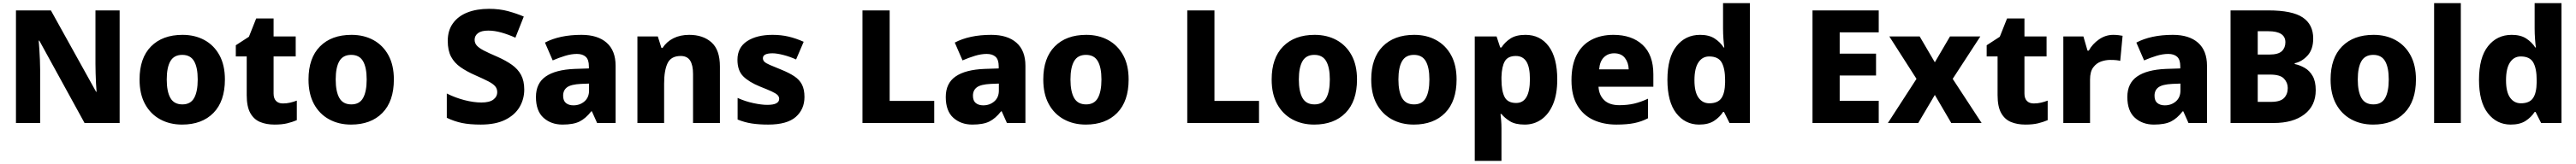

<svg xmlns="http://www.w3.org/2000/svg" viewBox="-20 -780 16297 1040"><path d="M737 0H515L229 -522H225Q227 -499 229 -467Q231 -435 232.5 -401Q234 -367 234 -338V0H81V-714H302L588 -198H591Q589 -220 587.5 -251Q586 -282 585 -315Q584 -348 584 -374V-714H737Z M1403 -276Q1403 -138 1330.5 -64Q1258 10 1132 10Q1054 10 993 -23.5Q932 -57 897.5 -120.5Q863 -184 863 -276Q863 -412 935.5 -485.5Q1008 -559 1135 -559Q1213 -559 1273.5 -526Q1334 -493 1368.5 -430Q1403 -367 1403 -276ZM1035 -276Q1035 -200 1058 -159Q1081 -118 1134 -118Q1186 -118 1208.5 -159Q1231 -200 1231 -276Q1231 -352 1208 -392Q1185 -432 1133 -432Q1081 -432 1058 -392Q1035 -352 1035 -276Z M1770 -124Q1794 -124 1815.5 -129Q1837 -134 1858 -142V-18Q1830 -6 1797 2Q1764 10 1717 10Q1665 10 1625.5 -6.5Q1586 -23 1563.5 -63.5Q1541 -104 1541 -177V-422H1472V-493L1555 -547L1601 -663H1711V-549H1851V-422H1711V-187Q1711 -156 1726.5 -140Q1742 -124 1770 -124Z M2472 -276Q2472 -138 2399.5 -64Q2327 10 2201 10Q2123 10 2062 -23.5Q2001 -57 1966.5 -120.5Q1932 -184 1932 -276Q1932 -412 2004.5 -485.5Q2077 -559 2204 -559Q2282 -559 2342.5 -526Q2403 -493 2437.5 -430Q2472 -367 2472 -276ZM2104 -276Q2104 -200 2127 -159Q2150 -118 2203 -118Q2255 -118 2277.5 -159Q2300 -200 2300 -276Q2300 -352 2277 -392Q2254 -432 2202 -432Q2150 -432 2127 -392Q2104 -352 2104 -276Z M3297 -212Q3297 -152 3267.5 -101.5Q3238 -51 3177 -20.5Q3116 10 3022 10Q2952 10 2903.5 0Q2855 -10 2807 -33V-187Q2861 -160 2919 -145Q2977 -130 3026 -130Q3077 -130 3101.5 -148.5Q3126 -167 3126 -196Q3126 -218 3112.5 -233.5Q3099 -249 3069 -264.5Q3039 -280 2989 -302Q2934 -326 2894.5 -353.5Q2855 -381 2834 -420.5Q2813 -460 2813 -521Q2813 -587 2846 -632.5Q2879 -678 2937.5 -701Q2996 -724 3074 -724Q3141 -724 3195.5 -709Q3250 -694 3294 -675L3241 -541Q3197 -561 3153 -573.5Q3109 -586 3069 -586Q3025 -586 3004 -569.5Q2983 -553 2983 -528Q2983 -507 2996.5 -491.5Q3010 -476 3041.5 -459.5Q3073 -443 3127 -420Q3181 -396 3219 -369Q3257 -342 3277 -304.5Q3297 -267 3297 -212Z M3659 -559Q3762 -559 3818.5 -509Q3875 -459 3875 -363V0H3758L3725 -74H3721Q3686 -29 3647 -9.5Q3608 10 3539 10Q3467 10 3419 -33Q3371 -76 3371 -165Q3371 -252 3433 -295Q3495 -338 3615 -343L3706 -346V-359Q3706 -402 3686 -420Q3666 -438 3630 -438Q3595 -438 3555.5 -426Q3516 -414 3477 -397L3428 -510Q3473 -534 3531 -546.5Q3589 -559 3659 -559ZM3656 -248Q3593 -245 3568 -226.5Q3543 -208 3543 -173Q3543 -141 3561 -126.5Q3579 -112 3608 -112Q3649 -112 3678 -137Q3707 -162 3707 -206V-250Z M4341 -559Q4428 -559 4481.5 -511.5Q4535 -464 4535 -358V0H4365V-311Q4365 -367 4346.5 -396Q4328 -425 4287 -425Q4226 -425 4204 -379.5Q4182 -334 4182 -250V0H4013V-549H4142L4165 -476H4172Q4198 -516 4241 -537.5Q4284 -559 4341 -559Z M5070 -165Q5070 -87 5015 -38.5Q4960 10 4840 10Q4782 10 4736.5 3Q4691 -4 4647 -22V-159Q4695 -137 4747 -126Q4799 -115 4834 -115Q4874 -115 4892 -125Q4910 -135 4910 -153Q4910 -167 4899.5 -177.5Q4889 -188 4863 -200Q4837 -212 4789 -231Q4718 -260 4682 -296.5Q4646 -333 4646 -401Q4646 -479 4707 -519Q4768 -559 4868 -559Q4922 -559 4969 -548Q5016 -537 5065 -515L5017 -403Q4977 -421 4936 -431.5Q4895 -442 4868 -442Q4807 -442 4807 -411Q4807 -398 4816.5 -388.5Q4826 -379 4851.5 -368Q4877 -357 4924 -338Q4973 -318 5005.5 -296.5Q5038 -275 5054 -244Q5070 -213 5070 -165Z M5437 0V-714H5609V-140H5891V0Z M6252 -559Q6355 -559 6411.5 -509Q6468 -459 6468 -363V0H6351L6318 -74H6314Q6279 -29 6240 -9.5Q6201 10 6132 10Q6060 10 6012 -33Q5964 -76 5964 -165Q5964 -252 6026 -295Q6088 -338 6208 -343L6299 -346V-359Q6299 -402 6279 -420Q6259 -438 6223 -438Q6188 -438 6148.5 -426Q6109 -414 6070 -397L6021 -510Q6066 -534 6124 -546.5Q6182 -559 6252 -559ZM6249 -248Q6186 -245 6161 -226.5Q6136 -208 6136 -173Q6136 -141 6154 -126.5Q6172 -112 6201 -112Q6242 -112 6271 -137Q6300 -162 6300 -206V-250Z M7121 -276Q7121 -138 7048.5 -64Q6976 10 6850 10Q6772 10 6711 -23.5Q6650 -57 6615.5 -120.5Q6581 -184 6581 -276Q6581 -412 6653.5 -485.5Q6726 -559 6853 -559Q6931 -559 6991.5 -526Q7052 -493 7086.5 -430Q7121 -367 7121 -276ZM6753 -276Q6753 -200 6776 -159Q6799 -118 6852 -118Q6904 -118 6926.5 -159Q6949 -200 6949 -276Q6949 -352 6926 -392Q6903 -432 6851 -432Q6799 -432 6776 -392Q6753 -352 6753 -276Z M7492 0V-714H7664V-140H7946V0Z M8566 -276Q8566 -138 8493.5 -64Q8421 10 8295 10Q8217 10 8156 -23.5Q8095 -57 8060.5 -120.5Q8026 -184 8026 -276Q8026 -412 8098.5 -485.5Q8171 -559 8298 -559Q8376 -559 8436.5 -526Q8497 -493 8531.5 -430Q8566 -367 8566 -276ZM8198 -276Q8198 -200 8221 -159Q8244 -118 8297 -118Q8349 -118 8371.5 -159Q8394 -200 8394 -276Q8394 -352 8371 -392Q8348 -432 8296 -432Q8244 -432 8221 -392Q8198 -352 8198 -276Z M9196 -276Q9196 -138 9123.5 -64Q9051 10 8925 10Q8847 10 8786 -23.5Q8725 -57 8690.5 -120.5Q8656 -184 8656 -276Q8656 -412 8728.5 -485.5Q8801 -559 8928 -559Q9006 -559 9066.5 -526Q9127 -493 9161.5 -430Q9196 -367 9196 -276ZM8828 -276Q8828 -200 8851 -159Q8874 -118 8927 -118Q8979 -118 9001.5 -159Q9024 -200 9024 -276Q9024 -352 9001 -392Q8978 -432 8926 -432Q8874 -432 8851 -392Q8828 -352 8828 -276Z M9632 -559Q9725 -559 9779 -486.5Q9833 -414 9833 -276Q9833 -182 9806 -118.5Q9779 -55 9732.5 -22.5Q9686 10 9627 10Q9567 10 9533 -11.5Q9499 -33 9480 -57H9474Q9476 -39 9478 -16Q9480 7 9480 34V240H9311V-549H9449L9472 -479H9480Q9501 -512 9536.5 -535.5Q9572 -559 9632 -559ZM9571 -425Q9521 -425 9501.5 -392Q9482 -359 9480 -292V-277Q9480 -204 9499.5 -165.5Q9519 -127 9573 -127Q9660 -127 9660 -278Q9660 -355 9637.5 -390Q9615 -425 9571 -425Z M10188 -559Q10305 -559 10373 -495.5Q10441 -432 10441 -309V-230H10094Q10097 -177 10130 -145Q10163 -113 10226 -113Q10277 -113 10319.5 -123Q10362 -133 10407 -154V-30Q10367 -9 10321 0.5Q10275 10 10207 10Q10125 10 10060.5 -20Q9996 -50 9959.5 -112.5Q9923 -175 9923 -271Q9923 -368 9956 -432Q9989 -496 10049 -527.5Q10109 -559 10188 -559ZM10193 -442Q10154 -442 10128 -416.5Q10102 -391 10098 -340H10285Q10284 -383 10261 -412.5Q10238 -442 10193 -442Z M10731 10Q10642 10 10586 -62Q10530 -134 10530 -274Q10530 -415 10587 -487Q10644 -559 10737 -559Q10793 -559 10828.5 -536Q10864 -513 10886 -479H10890Q10887 -498 10884.5 -532.5Q10882 -567 10882 -598V-760H11052V0H10923L10888 -70H10882Q10861 -37 10825 -13.5Q10789 10 10731 10ZM10795 -125Q10849 -125 10871.5 -157.5Q10894 -190 10895 -257V-272Q10895 -345 10873.5 -383.5Q10852 -422 10794 -422Q10751 -422 10726 -384Q10701 -346 10701 -271Q10701 -197 10726.5 -161Q10752 -125 10795 -125Z M11867 0H11448V-714H11867V-575H11620V-440H11850V-301H11620V-141H11867Z M12106 -280 11934 -549H12126L12222 -385L12318 -549H12510L12335 -280L12518 0H12326L12222 -178L12117 0H11925Z M12848 -124Q12872 -124 12893.5 -129Q12915 -134 12936 -142V-18Q12908 -6 12875 2Q12842 10 12795 10Q12743 10 12703.5 -6.5Q12664 -23 12641.5 -63.5Q12619 -104 12619 -177V-422H12550V-493L12633 -547L12679 -663H12789V-549H12929V-422H12789V-187Q12789 -156 12804.5 -140Q12820 -124 12848 -124Z M13351 -559Q13367 -559 13384 -557Q13401 -555 13410 -553L13395 -394Q13384 -397 13369.5 -398.5Q13355 -400 13331 -400Q13303 -400 13274 -390Q13245 -380 13224.5 -353Q13204 -326 13204 -275V0H13035V-549H13162L13188 -459H13196Q13219 -501 13260.5 -530Q13302 -559 13351 -559Z M13728 -559Q13831 -559 13887.5 -509Q13944 -459 13944 -363V0H13827L13794 -74H13790Q13755 -29 13716 -9.5Q13677 10 13608 10Q13536 10 13488 -33Q13440 -76 13440 -165Q13440 -252 13502 -295Q13564 -338 13684 -343L13775 -346V-359Q13775 -402 13755 -420Q13735 -438 13699 -438Q13664 -438 13624.5 -426Q13585 -414 13546 -397L13497 -510Q13542 -534 13600 -546.5Q13658 -559 13728 -559ZM13725 -248Q13662 -245 13637 -226.5Q13612 -208 13612 -173Q13612 -141 13630 -126.5Q13648 -112 13677 -112Q13718 -112 13747 -137Q13776 -162 13776 -206V-250Z M14333 -714Q14483 -714 14549.5 -669.5Q14616 -625 14616 -536Q14616 -467 14580.5 -428Q14545 -389 14499 -379V-374Q14532 -367 14562.5 -349.5Q14593 -332 14612.5 -298Q14632 -264 14632 -208Q14632 -110 14560.5 -55Q14489 0 14366 0H14093V-714ZM14338 -434Q14395 -434 14417.5 -455.5Q14440 -477 14440 -512Q14440 -582 14332 -582H14265V-434ZM14265 -307V-134H14349Q14408 -134 14431.5 -158.5Q14455 -183 14455 -222Q14455 -256 14431 -281.5Q14407 -307 14344 -307Z M15266 -276Q15266 -138 15193.5 -64Q15121 10 14995 10Q14917 10 14856 -23.5Q14795 -57 14760.5 -120.5Q14726 -184 14726 -276Q14726 -412 14798.5 -485.5Q14871 -559 14998 -559Q15076 -559 15136.5 -526Q15197 -493 15231.5 -430Q15266 -367 15266 -276ZM14898 -276Q14898 -200 14921 -159Q14944 -118 14997 -118Q15049 -118 15071.5 -159Q15094 -200 15094 -276Q15094 -352 15071 -392Q15048 -432 14996 -432Q14944 -432 14921 -392Q14898 -352 14898 -276Z M15550 0H15381V-760H15550Z M15866 10Q15777 10 15721 -62Q15665 -134 15665 -274Q15665 -415 15722 -487Q15779 -559 15872 -559Q15928 -559 15963.5 -536Q15999 -513 16021 -479H16025Q16022 -498 16019.5 -532.5Q16017 -567 16017 -598V-760H16187V0H16058L16023 -70H16017Q15996 -37 15960 -13.5Q15924 10 15866 10ZM15930 -125Q15984 -125 16006.5 -157.5Q16029 -190 16030 -257V-272Q16030 -345 16008.5 -383.5Q15987 -422 15929 -422Q15886 -422 15861 -384Q15836 -346 15836 -271Q15836 -197 15861.5 -161Q15887 -125 15930 -125Z"/></svg>

Font: Noto Sans Lao Looped ExtraBold
Style: Regular
Weight: 800
Designer: Mark Frömberg, Ben Mitchell
Foundry: The Fontpad Ltd
Version: Version 1.002; ttfautohint (v1.8.4.7-5d5b)